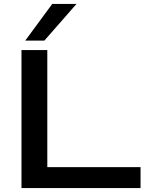

<svg xmlns="http://www.w3.org/2000/svg" viewBox="-20 -954 758 974"><path d="M89 0V-700H220V-106H693V0ZM108 -748 245 -934H368L205 -748Z"/></svg>

Font: Georama Extended Medium
Style: Regular
Weight: 500
Width: 7
Designer: Jean-Baptiste Levee
Foundry: Production Type
Version: Version 1.000